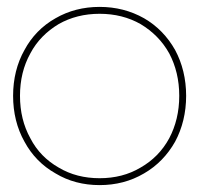

<svg xmlns="http://www.w3.org/2000/svg" viewBox="-20 -537 599 557"><path d="M398 -484C359 -506 316 -517 269 -517C222 -517 179 -506 141 -484C102 -462 72 -431 51 -392C29 -353 18 -308 18 -259C18 -210 29 -165 51 -126C72 -87 102 -56 141 -34C179 -11 222 0 269 0C316 0 359 -11 398 -34C436 -56 466 -87 488 -126C509 -165 520 -210 520 -259C520 -308 509 -353 488 -392C466 -431 436 -462 398 -484ZM150 -467C185 -487 225 -497 269 -497C313 -497 353 -487 388 -467C423 -446 451 -418 471 -382C490 -346 500 -305 500 -259C500 -213 490 -172 471 -136C451 -99 423 -71 388 -51C353 -30 313 -20 269 -20C225 -20 185 -30 150 -51C115 -71 87 -99 68 -136C48 -172 38 -213 38 -259C38 -305 48 -346 68 -382C87 -418 115 -446 150 -467Z"/></svg>

Font: Argentum Sans Thin
Style: Regular
Weight: 250
Designer: Julieta Ulanovsky
Foundry: Julieta Ulanovsky
Version: Version 5.001;February 15, 2019;FontCreator 11.5.0.2425 64-b